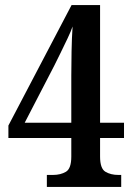

<svg xmlns="http://www.w3.org/2000/svg" viewBox="-20 -734 523 754"><path d="M164 0V-47H188Q218 -47 239 -59.5Q260 -72 260 -119V-192H13V-241L261 -714H373V-252H467V-192H373V-119Q373 -72 394 -59.5Q415 -47 445 -47H456V0ZM77 -252H260V-437Q260 -480 261 -532Q262 -584 265 -630Q259 -612 245.5 -583.5Q232 -555 217.5 -525.5Q203 -496 193 -476Z"/></svg>

Font: Noto Serif Thai Condensed SemiBold
Style: Regular
Weight: 600
Width: 3
Designer: Monotype Design Team
Foundry: Monotype Imaging Inc.
Version: Version 2.002; ttfautohint (v1.8.4.7-5d5b)